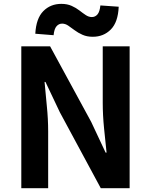

<svg xmlns="http://www.w3.org/2000/svg" viewBox="-20 -983 789 1003"><path d="M91.3 0V-740.8H241.8L456.5 -346L531.7 -185.8H536.7Q530.6 -243.5 523.6 -312.7Q516.7 -381.9 516.7 -445.4V-740.8H657.2V0H506.4L292.7 -396.4L217.5 -555H212.8Q217.9 -495.4 224.7 -428.3Q231.6 -361.2 231.6 -296.7V0ZM464.6 -790.9Q434.2 -790.9 410.9 -801.3Q387.6 -811.6 369.7 -825.2Q351.8 -838.8 336.3 -849.2Q320.7 -859.6 304.5 -859.6Q287.3 -859.6 275.3 -845.8Q263.2 -832.1 260 -799.1L164.4 -806.8Q168.7 -886.6 206.1 -924.7Q243.6 -962.8 300.6 -962.8Q331.1 -962.8 354.2 -952.4Q377.4 -942 394.9 -928.3Q412.4 -914.6 428.1 -904.2Q443.7 -893.9 459.9 -893.9Q477.3 -893.9 489.2 -907.7Q501 -921.6 504.4 -954.6L600.1 -947.9Q596.7 -867.1 558.9 -829Q521.1 -790.9 464.6 -790.9Z"/></svg>

Font: Shanggu Sans SC VF
Style: Regular
Weight: 250
Designer: GuiWonder
Version: Version 1.021